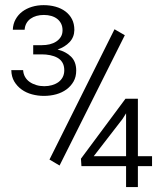

<svg xmlns="http://www.w3.org/2000/svg" viewBox="-20 -735 640 754"><path d="M521.5 -121.6H577.1V-82.5H521.5V-0.5H475.1V-82.5H299.8L297.9 -111.8L472.7 -347.2H521.5ZM348.1 -121.6H475.1V-290L461.4 -268.1ZM110.4 -557.6H144.5Q160.6 -557.6 175 -561Q189.5 -564.5 200.7 -571.8Q211.9 -579.1 218.8 -590.1Q225.6 -601.1 225.6 -616.2Q225.6 -630.9 220 -642.1Q214.4 -653.3 204.6 -660.9Q194.8 -668.5 181.4 -672.4Q168 -676.3 152.3 -676.3Q136.7 -676.3 123.5 -672.6Q110.4 -668.9 100.1 -661.6Q89.8 -654.3 83.7 -643.3Q77.6 -632.3 76.7 -618.2H30.3Q31.2 -641.1 41.3 -659.2Q51.3 -677.2 67.6 -689.5Q84 -701.7 105.5 -708.3Q127 -714.8 151.4 -714.8Q176.3 -714.8 198.2 -708.7Q220.2 -702.6 236.8 -690.2Q253.4 -677.7 262.7 -659.7Q272 -641.6 272 -617.2Q271.5 -588.9 253.2 -569.6Q234.9 -550.3 206.1 -540.5Q239.3 -532.2 259.3 -512.2Q279.3 -492.2 279.3 -458Q279.3 -433.1 268.8 -414.8Q258.3 -396.5 241 -383.8Q223.6 -371.1 200.7 -364.7Q177.7 -358.4 152.3 -358.4Q128.4 -358.4 105.7 -364.5Q83 -370.6 65.2 -383.3Q47.4 -396 36.1 -414.8Q24.9 -433.6 24.4 -459.5H70.8Q71.8 -444.3 78.6 -432.6Q85.4 -420.9 96.7 -413.1Q107.9 -405.3 122.6 -400.9Q137.2 -396.5 153.8 -396.5Q169.9 -396.5 184.3 -400.6Q198.7 -404.8 209.5 -412.6Q220.2 -420.4 226.3 -432.1Q232.4 -443.8 232.4 -459Q232.4 -477.1 225.1 -489.3Q217.8 -501.5 205.3 -508.3Q192.9 -515.1 177 -518.3Q161.1 -521.5 144.5 -521.5H110.4ZM213.9 -85 174.3 -108.4 429.7 -620.1 470.2 -596.7Z"/></svg>

Font: TypoPRO Roboto Mono
Style: Regular
Weight: 300
Designer: Google
Version: Version 2.000986; 2015; ttfautohint (v1.3)